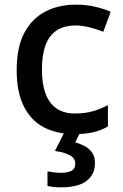

<svg xmlns="http://www.w3.org/2000/svg" viewBox="-20 -569 530 829"><path d="M300 10Q226 10 170 -19Q114 -48 83 -109.5Q52 -171 52 -266Q52 -366 85.5 -428Q119 -490 176.5 -519.5Q234 -549 308 -549Q353 -549 392.5 -539.5Q432 -530 458 -518L426 -432Q398 -443 366.5 -451Q335 -459 307 -459Q257 -459 224.5 -437.5Q192 -416 176.5 -373.5Q161 -331 161 -267Q161 -206 177 -164Q193 -122 224.5 -100.5Q256 -79 303 -79Q348 -79 382 -89Q416 -99 446 -115V-23Q417 -6 383 2Q349 10 300 10ZM390 134Q390 184 354 212Q318 240 241 240Q224 240 209 238Q194 236 185 234V171Q195 173 211.5 175Q228 177 243 177Q272 177 288.5 168.5Q305 160 305 137Q305 114 281 101Q257 88 217 83L259 0H327L305 46Q328 52 347.5 63Q367 74 378.5 91Q390 108 390 134Z"/></svg>

Font: Noto Sans Cham Medium
Style: Regular
Weight: 500
Version: Version 2.002